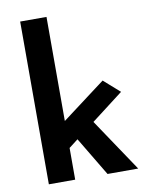

<svg xmlns="http://www.w3.org/2000/svg" viewBox="-87 -848 708 912"><g transform="rotate(-10 266.5 -392.5)"><path d="M74 0V-785H201V-283L411 -441L488 -373L334 -255L505 0H357L245 -187L201 -153V0Z"/></g></svg>

Font: Reem Kufi SemiBold
Style: Regular
Weight: 600
Designer: Khaled Hosny
Version: Version 1.001